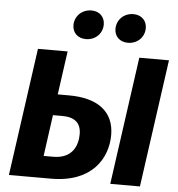

<svg xmlns="http://www.w3.org/2000/svg" viewBox="-60 -982 961 1038"><g transform="rotate(5 420.0 -462.5)"><path d="M377 -768C428 -768 467 -805 467 -855C467 -895 439 -925 395 -925C344 -925 304 -888 304 -837C304 -797 333 -768 377 -768ZM605 -768C656 -768 695 -805 695 -855C695 -895 667 -925 622 -925C572 -925 532 -888 532 -837C532 -797 561 -768 605 -768ZM314 -457H252L285 -693H124L27 0H256C479 0 559 -138 559 -263C559 -391 468 -457 314 -457ZM674 -693 577 0H738L835 -693ZM257 -119H205L236 -343H288C356 -343 389 -312 389 -253C389 -195 364 -119 257 -119Z"/></g></svg>

Font: Fira Sans
Style: Bold Italic
Weight: 700
Italic angle: -8°
Designer: bBox Type GmbH & Carrois Corporate GbR & Edenspiekermann AG
Foundry: bBox Type GmbH & Carrois Corporate GbR & Edenspiekermann AG
Version: Version 4.301;PS 004.301;hotconv 1.0.88;makeotf.lib2.5.64775